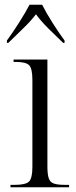

<svg xmlns="http://www.w3.org/2000/svg" viewBox="-20 -786 320 806"><path d="M24 0V-10H42Q88 -10 102 -24Q116 -38 116 -86V-450Q116 -498 102.5 -512Q89 -526 47 -526H37V-536H179V-87Q179 -55 184.5 -38Q190 -21 206 -15.5Q222 -10 253 -10H270V0ZM9 -616Q32 -647 59 -689.5Q86 -732 104 -766H157Q174 -732 201 -689.5Q228 -647 251 -616V-606H245Q218 -632 185 -664.5Q152 -697 131 -726Q107 -695 75.5 -665Q44 -635 15 -606H9Z"/></svg>

Font: Noto Serif Display SemiCondensed Light
Style: Regular
Weight: 300
Width: 4
Designer: Monotype Design Team
Foundry: Monotype Imaging Inc.
Version: Version 2.009